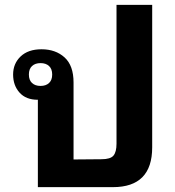

<svg xmlns="http://www.w3.org/2000/svg" viewBox="-20 -771 722 791"><path d="M607 -751V-164Q607 0 445 0H136V-360H135Q87 -360 60.5 -389.5Q34 -419 34 -464Q34 -509 65 -538.5Q96 -568 151 -568Q209 -568 246 -534.5Q283 -501 283 -431V-114L398 -115Q435 -115 447.5 -130Q460 -145 460 -179V-751ZM147 -417Q169 -417 182 -429Q195 -441 195 -464Q195 -487 182 -499Q169 -511 147 -511Q125 -511 112 -499Q99 -487 99 -464Q99 -441 112 -429Q125 -417 147 -417Z"/></svg>

Font: Noto Sans Thai Looped
Style: Bold
Weight: 700
Designer: Sasikarn Vongin, Ben Mitchell
Foundry: The Fontpad Ltd
Version: Version 1.001; ttfautohint (v1.8.4.7-5d5b)